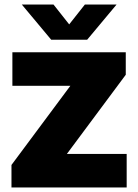

<svg xmlns="http://www.w3.org/2000/svg" viewBox="-20 -825 608 845"><path d="M30.5 0V-99L312 -477.5V-447.5H34.5V-595H533.5V-496L252 -117.5V-147.5H537.5V0ZM205.5 -650 76 -805H215.5L298.5 -700H270.5L353.5 -805H493L363.5 -650Z"/></svg>

Font: Encode Sans SC Condensed Thin ExtraBold
Style: Regular
Weight: 800
Version: Version 3.002